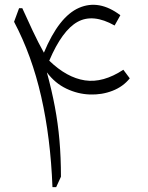

<svg xmlns="http://www.w3.org/2000/svg" viewBox="-20 -766 605 786"><path d="M472.7 -703.6 449.2 -661.6Q360.8 -711.4 297.6 -676.5Q234.4 -641.6 181.6 -517.6Q253.4 -448.2 327.6 -437Q401.9 -425.8 484.9 -480.5L511.2 -445.3Q483.9 -411.1 440.4 -394.3Q397 -377.4 347.7 -379.2Q298.3 -380.9 251.7 -403.1Q205.1 -425.3 171.9 -469.7Q191.9 -396.5 204.6 -328.9Q217.3 -261.2 223.4 -191.7Q229.5 -122.1 229.5 -42.5L210 0H194.8Q187 -201.7 148.7 -370.4Q110.4 -539.1 37.6 -676.8L58.1 -732.4H71.3Q90.3 -689.9 113.8 -640.1Q137.2 -590.3 159.7 -550.3Q221.2 -698.2 303.5 -733.9Q385.7 -769.5 472.7 -703.6Z"/></svg>

Font: Pinar DS1-Light
Style: Regular
Weight: 300
Designer: Amin Abedi
Version: Version 2.000